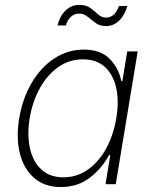

<svg xmlns="http://www.w3.org/2000/svg" viewBox="-20 -757 631 789"><path d="M230 11.7Q164.6 11.7 121.6 -24.7Q78.6 -61 62 -125Q45.4 -189 59.1 -271.5Q72.8 -353.5 110.6 -417.2Q148.4 -481 203.6 -517.1Q258.8 -553.2 324.2 -553.2Q394 -553.2 431.2 -514.6Q468.3 -476.1 478.5 -423.8H482.9L502.9 -545.9H545.9L455.6 0H413.6L433.1 -119.1H427.7Q399.9 -66.4 349.9 -27.3Q299.8 11.7 230 11.7ZM240.7 -28.3Q296.4 -28.3 341.3 -60.1Q386.2 -91.8 416.3 -147Q446.3 -202.1 458 -272Q469.7 -341.3 457.5 -396Q445.3 -450.7 410.9 -481.9Q376.5 -513.2 320.8 -513.2Q264.6 -513.2 219.5 -481.4Q174.3 -449.7 144 -395Q113.8 -340.3 102.1 -272Q90.8 -203.1 103 -147.9Q115.2 -92.8 149.9 -60.5Q184.6 -28.3 240.7 -28.3ZM416 -649.9Q390.1 -649.9 372.6 -662.8Q355 -675.8 339.6 -688.5Q324.2 -701.2 305.2 -701.2Q285.2 -701.2 270.8 -687.5Q256.3 -673.8 251 -652.3H216.3Q224.6 -689 248.5 -712.9Q272.5 -736.8 306.2 -736.8Q334.5 -736.8 351.8 -723.9Q369.1 -710.9 383.3 -697.8Q397.5 -684.6 416 -684.6Q451.7 -684.6 468.8 -732.4H503.4Q492.7 -694.3 469.5 -672.1Q446.3 -649.9 416 -649.9Z"/></svg>

Font: Inter Extra Light
Style: Italic
Weight: 200
Italic angle: -9.39999°
Designer: Rasmus Andersson
Foundry: rsms
Version: Version 4.000;git-3c8e0fc